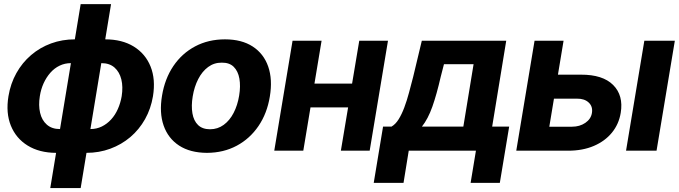

<svg xmlns="http://www.w3.org/2000/svg" viewBox="-20 -748 3370 953"><path d="M229.5 185.5 380.4 -727.5H531.2L380.4 185.5ZM257.8 10.7Q175.3 10.3 117.4 -25.4Q59.6 -61 33.9 -124.3Q8.3 -187.5 22 -270.5Q32.2 -333 61.3 -385Q90.3 -437 134.3 -474.6Q178.2 -512.2 233.6 -532.5Q289.1 -552.7 351.6 -552.7H379.9L286.1 10.7ZM277.3 -107.4H293.9L349.1 -434.6H332Q301.8 -434.6 275.9 -422.1Q250 -409.7 230 -387Q210 -364.3 196.5 -334.7Q183.1 -305.2 177.7 -270.5Q170.4 -225.1 179 -188.2Q187.5 -151.4 212.4 -129.4Q237.3 -107.4 277.3 -107.4ZM408.7 10.7H380.9L474.6 -552.7H502.4Q585.9 -552.7 643.8 -517.1Q701.7 -481.4 727.3 -418Q752.9 -354.5 739.3 -270.5Q729 -208.5 700 -156.7Q670.9 -105 627 -67.6Q583 -30.3 527.3 -9.8Q471.7 10.7 408.7 10.7ZM428.7 -107.4Q459.5 -107.4 485.4 -120.1Q511.2 -132.8 531.5 -155Q551.8 -177.2 564.9 -206.8Q578.1 -236.3 584 -270.5Q591.3 -316.9 582.3 -353.8Q573.2 -390.6 548.6 -412.6Q523.9 -434.6 483.4 -434.6H466.8L412.1 -107.4Z M1007.3 10.7Q923.8 10.3 869.1 -25.4Q814.5 -61 792.2 -124.8Q770 -188.5 784.2 -272.9Q797.9 -356.9 840.3 -419.9Q882.8 -482.9 948.5 -517.8Q1014.2 -552.7 1096.7 -552.7Q1179.7 -552.7 1234.4 -517.1Q1289.1 -481.4 1311.3 -417.5Q1333.5 -353.5 1319.3 -268.6Q1305.7 -185.1 1262.9 -122.3Q1220.2 -59.6 1155 -24.7Q1089.8 10.3 1007.3 10.7ZM1022.5 -106.4Q1060.5 -106.4 1090.3 -128.2Q1120.1 -149.9 1139.6 -187.7Q1159.2 -225.6 1167 -273.4Q1174.8 -320.8 1168.2 -357.9Q1161.6 -395 1140.1 -416.3Q1118.7 -437.5 1081.1 -437Q1043 -437.5 1013.2 -415.5Q983.4 -393.6 963.9 -355.5Q944.3 -317.4 936.5 -269.5Q928.7 -222.7 935.1 -185.5Q941.4 -148.4 963.1 -127.4Q984.9 -106.4 1022.5 -106.4Z M1775.9 -333 1756.3 -214.8H1471.7L1491.2 -333ZM1576.2 -545.9 1485.4 0H1341.3L1432.1 -545.9ZM1905.8 -545.9 1814.9 0H1671.9L1763.2 -545.9Z M1835 159.7 1881.3 -119.6H1923.3Q1943.4 -131.3 1958.7 -156Q1974.1 -180.7 1986.8 -214.6Q1999.5 -248.5 2010 -287.6Q2020.5 -326.7 2030.8 -366.7L2073.7 -545.9H2492.7L2422.9 -119.6H2507.3L2460.9 159.7H2315.9L2342.3 0H2008.8L1982.9 159.7ZM2074.2 -119.6H2279.8L2330.6 -429.2H2183.6L2167.5 -366.7Q2147.5 -279.3 2126 -218.5Q2104.5 -157.7 2074.2 -119.6Z M2700.2 -377.4H2863.3Q2971.7 -377.9 3023.4 -326.2Q3075.2 -274.4 3061 -188Q3051.8 -131.8 3017.3 -89.6Q2982.9 -47.4 2927.5 -23.7Q2872.1 0 2799.8 0H2542.5L2633.3 -545.9H2777.3L2706.5 -119.1H2819.3Q2857.4 -119.1 2885.3 -138.2Q2913.1 -157.2 2918 -187Q2923.3 -218.8 2902.3 -238.8Q2881.3 -258.8 2843.8 -258.3H2680.7ZM3087.4 0 3178.2 -545.9H3329.6L3238.8 0Z"/></svg>

Font: Inter Tight
Style: Bold Italic
Weight: 700
Italic angle: -9.39999°
Designer: Rasmus Andersson
Foundry: rsms
Version: Version 3.004